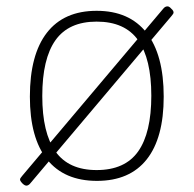

<svg xmlns="http://www.w3.org/2000/svg" viewBox="-20 -563 609 604"><path d="M63 21Q59 21 54.5 17.5Q50 14 46.5 9.5Q43 5 43 2Q43 -1 45 -3.5Q47 -6 50 -10L493 -535Q496 -539 499.5 -541Q503 -543 507 -543Q511 -543 515 -539.5Q519 -536 522.5 -532Q526 -528 526 -524Q526 -521 524 -518.5Q522 -516 519 -512L76 13Q73 17 69.5 19Q66 21 63 21ZM285 6Q182 6 128 -61.5Q74 -129 74 -259Q74 -391 127.5 -460Q181 -529 284 -529Q387 -529 441 -460Q495 -391 495 -259Q495 -129 441.5 -61.5Q388 6 285 6ZM284 -28Q373 -28 414.5 -86.5Q456 -145 456 -262Q456 -378 414.5 -436.5Q373 -495 284 -495Q196 -495 154.5 -436.5Q113 -378 113 -261Q113 -145 154.5 -86.5Q196 -28 284 -28Z"/></svg>

Font: Asap Thin
Style: Regular
Weight: 250
Designer: Pablo Cosgaya
Foundry: Omnibus-Type
Version: Version 3.001